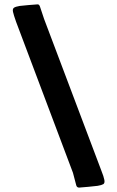

<svg xmlns="http://www.w3.org/2000/svg" viewBox="-20 -796 532 871"><path d="M161 -767 180 -710 439 -24Q451 6 453.5 20.5Q456 35 448.5 39.5Q441 44 423 47Q401 50 380.5 51.5Q360 53 339 55Q329 55 326 45L311 -12L53 -697Q42 -728 39 -742Q36 -756 43.5 -761Q51 -766 69 -769Q89 -771 109 -773Q129 -775 148 -776Q157 -778 161 -767Z"/></svg>

Font: Hahmlet Black
Style: Regular
Weight: 900
Version: Version 1.002